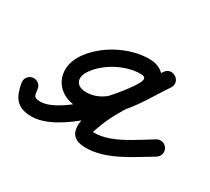

<svg xmlns="http://www.w3.org/2000/svg" viewBox="-100 -411 609 556"><g transform="rotate(30 204.0 -132.5)"><path d="M-24.6 -45.4C-24.6 -45.4 -24.6 -45.4 -24.6 -45.4C-16.8 -1.8 -2.5 24.5 48.3 25C138.8 26 268 -112.3 311.7 -185.1C340.6 -233.3 325 -290.2 261.7 -290.2C194.6 -290.2 118.7 -249.9 82.1 -193.6C42.4 -132.5 77.8 -65 151.1 -65C256.2 -65 305.9 -174.8 356.9 -249.9C366.2 -263.5 360.3 -277.4 349.9 -284.4C339.5 -291.4 324.4 -291.5 315.3 -277.7C281.7 -226.7 87 25 230 25C298.7 25 363.6 -21.6 420.8 -55.5C432.6 -62.5 436.5 -77.9 429.5 -89.8C422.5 -101.6 407.1 -105.5 395.2 -98.5C347 -69.9 287.4 -25 230 -25C223.2 -25 226.1 -26.1 232.2 -44C257.7 -118 313.8 -184.5 357.1 -250.1C366.2 -264 360.4 -277.8 350.1 -284.7C339.7 -291.6 324.8 -291.6 315.5 -277.9C276.1 -219.9 230.3 -115 151.1 -115C117.1 -115 105.9 -138.4 124 -166.4C151.4 -208.5 211.5 -240.2 261.7 -240.2C283.7 -240.2 277.9 -225.9 268.8 -210.9C235.7 -155.6 117.2 -24.3 48.8 -25C24.1 -25.3 28 -35.2 24.6 -54.2C22.2 -67.8 9.2 -76.9 -4.4 -74.4C-18 -72 -27 -59 -24.6 -45.4Z"/></g></svg>

Font: FRB American Cursive Guidelines Arrows Semibold
Style: Italic
Weight: 600
Italic angle: -25°
Version: Version 2.0;Modular Font Editor K font №1